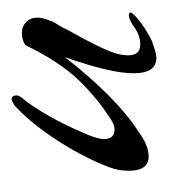

<svg xmlns="http://www.w3.org/2000/svg" viewBox="-0 -252 282 321"><g transform="rotate(-90 140.5 -92.0)"><path d="M204 29Q178 29 178 -9Q178 -48 205 -124Q173 -83 141.5 -51.5Q110 -20 79 0Q57 16 39 16Q15 16 15 -17Q15 -35 21 -50Q29 -72 44.5 -101Q60 -130 81 -159Q102 -188 124 -208Q132 -213 134 -213Q141 -213 141 -205Q141 -202 138 -197Q129 -187 117 -168Q105 -149 94 -127Q83 -105 75.5 -86.5Q68 -68 68 -59Q68 -41 84 -41Q91 -41 99 -46Q136 -69 167 -101.5Q198 -134 225 -190Q234 -196 245 -196Q256 -196 263.5 -189Q271 -182 271 -170Q271 -161 266 -149Q265 -145 262.5 -141Q260 -137 257 -132Q254 -127 252 -122.5Q250 -118 248 -115Q229 -81 218.5 -58Q208 -35 208 -18Q208 2 226 2Q242 2 258 -10Q268 -17 275 -17Q286 -17 270.5 -3.5Q255 10 233 21Q212 29 204 29Z"/></g></svg>

Font: Allison
Style: Regular
Weight: 400
Designer: Robert E. Leuschke
Foundry: Robert E. Leuschke
Version: Version 1.010; ttfautohint (v1.8.3)